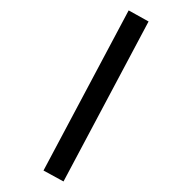

<svg xmlns="http://www.w3.org/2000/svg" viewBox="-296 -806 911 911"><g transform="rotate(45 159.5 -350.5)"><path d="M-18.1 -747.3 85.9 -776.9 337.2 45.2 233.4 75.7Z"/></g></svg>

Font: Min Sans VF VF
Style: Regular
Weight: 400
Designer: Jinseong-Kim, NotoSansCJK, Nunito
Foundry: Jinseong-Kim
Version: Version 1.420;Glyphs 3.1.2 (3151)